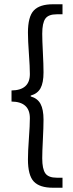

<svg xmlns="http://www.w3.org/2000/svg" viewBox="-20 -728 343 900"><path d="M228 152Q166 152 138.5 123Q111 94 111 19Q111 -18 115.5 -79.5Q120 -141 120 -174Q120 -251 34 -252V-304Q120 -305 120 -381Q120 -414 115.5 -476Q111 -538 111 -575Q111 -650 138.5 -679Q166 -708 228 -708H273V-661H246Q207 -661 192.5 -640.5Q178 -620 178 -570Q178 -540 181 -482Q184 -424 184 -389Q184 -340 170 -314.5Q156 -289 124 -280V-276Q156 -267 170 -241Q184 -215 184 -167Q184 -132 181 -74Q178 -16 178 14Q178 64 192.5 84.5Q207 105 246 105H273V152Z"/></svg>

Font: Toshiba Sans
Style: Regular
Weight: 400
Designer: Paul D. Hunt
Foundry: Toshiba Corporation
Version: Version 2.020;PS 2.0;hotconv 1.0.86;makeotf.lib2.5.63406